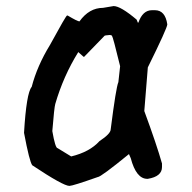

<svg xmlns="http://www.w3.org/2000/svg" viewBox="-20 -650 637 636"><path d="M356.4 -629.9Q379.4 -629.9 432.6 -585L436.5 -575.2H438.5Q452.6 -616.2 483.4 -616.2H493.2Q527.3 -616.2 534.2 -569.3Q534.2 -557.6 469.7 -426.8L458 -282.2Q499.5 -169.4 516.6 -108.4V-96.7Q516.6 -65.4 469.7 -57.6H467.8Q431.2 -57.6 413.1 -126L407.2 -139.6Q314 -63.5 303.7 -63.5Q220.7 -34.2 210 -34.2Q189.5 -34.2 86.9 -102.5Q77.6 -114.3 59.6 -210Q67.4 -341.8 85 -362.3Q103 -431.6 145.5 -501Q198.7 -598.6 202.1 -598.6H204.1Q236.8 -579.1 243.2 -579.1Q275.4 -624 321.3 -624ZM325.2 -530.3 258.8 -461.9H256.8L239.3 -477.5Q189.9 -397.9 163.1 -305.7Q159.7 -294.9 153.3 -215.8Q163.1 -159.2 170.9 -159.2L215.8 -131.8Q276.9 -146.5 309.6 -182.6Q346.7 -207 346.7 -221.7Q364.3 -360.4 372.1 -377.9L377.9 -430.7Q354.5 -527.3 350.6 -532.2L344.7 -534.2Q325.2 -533.2 325.2 -530.3Z"/></svg>

Font: ww_drahtTSB
Style: Regular
Weight: 400
Designer: Dr. Wolfgang Wiebecke
Version: Version 1.06 May 21, 2010, initial release